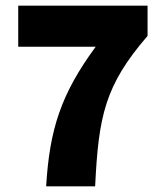

<svg xmlns="http://www.w3.org/2000/svg" viewBox="-20 -654 580 674"><path d="M142 0H314C326 -247 348 -354 498 -528V-634H44V-490H316C194 -324 154 -200 142 0Z"/></svg>

Font: Source Sans Pro Black
Style: Regular
Weight: 900
Designer: Paul D. Hunt
Foundry: Adobe Systems Incorporated
Version: Version 3.006;hotconv 1.0.111;makeotfexe 2.5.65597